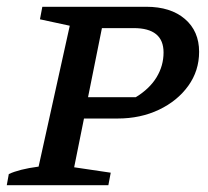

<svg xmlns="http://www.w3.org/2000/svg" viewBox="-24 -547 613 567"><path d="M-4 0 2 -33Q17 -40 38.5 -45.5Q60 -51 90 -55L182 -471L94 -490L101 -527H408Q480 -527 522 -491Q564 -455 564 -394Q564 -338 532 -293.5Q500 -249 445.5 -223Q391 -197 323 -197H224L195 -53L303 -37L296 0ZM371 -464H277L236 -260H377Q418 -285 438.5 -319Q459 -353 459 -392Q459 -464 371 -464Z"/></svg>

Font: Piazzolla SC Medium
Style: Italic
Weight: 500
Italic angle: -11.3°
Designer: Juan Pablo del Peral
Foundry: Huerta Tipografica
Version: Version 1.330